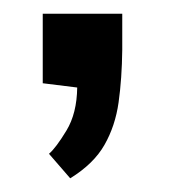

<svg xmlns="http://www.w3.org/2000/svg" viewBox="-20 -131 257 283"><path d="M83.5 131.8 52.2 95.7Q62.5 86.9 77.9 61.5Q93.3 36.1 93.8 -2L43 -8.3V-110.8H160.2V-57.6Q159.7 -15.1 154.8 19.8Q149.9 54.7 134 82.5Q118.2 110.4 83.5 131.8Z"/></svg>

Font: Pontano Sans
Style: Regular
Weight: 400
Designer: Vernon Adams
Foundry: Vernon Adams
Version: Version 2.001